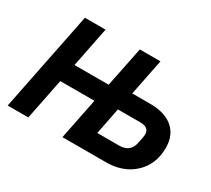

<svg xmlns="http://www.w3.org/2000/svg" viewBox="-134 -933 1286 1169"><g transform="rotate(30 509.5 -349.0)"><path d="M22 0 162 -698H307L251 -417H491L548 -698H693L642 -443H768Q872 -443 928.5 -394.5Q985 -346 985 -258Q985 -142 909 -71Q833 0 713 0H407L465 -289H225L167 0ZM578 -128H732Q809 -128 824 -201Q835 -252 835 -265Q835 -315 774 -315H615Z"/></g></svg>

Font: Aneliza
Style: Bold Italic
Weight: 700
Italic angle: -11.31°
Designer: Mike Abbink, Paul van der Laan, Pieter van Rosmalen
Foundry: Bold Monday
Version: Version 3.0